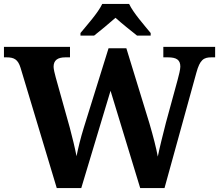

<svg xmlns="http://www.w3.org/2000/svg" viewBox="-20 -951 1108 971"><path d="M387 -784V-771H456C484 -793 534 -834 564 -861C594 -834 645 -793 673 -771H742V-784C711 -822 654 -886 633 -931H497C476 -886 418 -822 387 -784ZM84 -608 267 0H391L539 -492L689 0H812L973 -583C991 -649 1010 -661 1049 -661H1068V-714H806V-661H829C873 -661 892 -648 892 -614C892 -599 884 -568 878 -546L819 -330C804 -271 787 -204 778 -159C770 -203 755 -261 736 -326L619 -707H529L404 -306C387 -251 376 -205 367 -161C359 -203 346 -256 333 -305L262 -559C257 -577 251 -602 251 -613C251 -646 271 -661 311 -661H334V-714H0V-661H13C52 -661 71 -650 84 -608Z"/></svg>

Font: Noto Serif Malayalam
Style: Bold
Weight: 700
Designer: Indian type Foundry, Jelle Bosma, Monotype Design Team
Foundry: Monotype Imaging Inc.
Version: Version 2.104